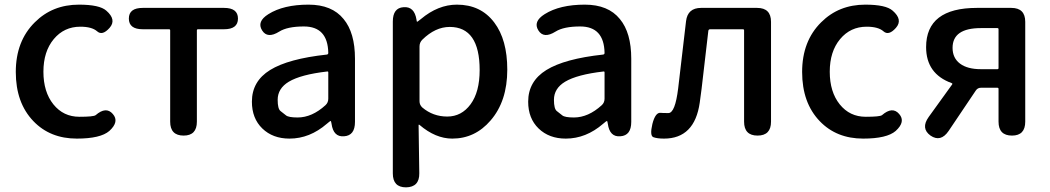

<svg xmlns="http://www.w3.org/2000/svg" viewBox="-20 -584 4522 827"><path d="M311 13Q196 13 124 -62Q48 -141 48 -274Q48 -407 130 -488Q206 -564 320 -564Q409 -564 438 -538Q483 -499 452 -464Q421 -429 398.5 -449Q376 -469 326 -469Q256 -469 211.5 -415.5Q167 -362 167 -275Q167 -188 210 -134.5Q253 -81 322 -81Q383 -81 392 -88Q437 -127 466 -93Q495 -60 451 -20Q413 13 311 13Z M771 0Q713 0 713 -60V-453Q713 -458 708 -458H595Q535 -458 535 -504Q535 -550 595 -550H945Q1005 -550 1005 -504Q1005 -458 945 -458H833Q828 -458 828 -453V-60Q828 0 771 0Z M1227 13Q1155 13 1110 -30.5Q1065 -74 1065 -146Q1065 -234 1143.5 -282.5Q1222 -331 1388 -349Q1394 -350 1394 -356Q1392 -470 1289 -470Q1218 -470 1183 -448Q1132 -416 1109 -453Q1085 -491 1136 -523Q1201 -564 1309 -564Q1410 -564 1460 -502Q1509 -443 1509 -331V-59Q1509 0 1462 3Q1416 7 1408 -51L1407 -56Q1406 -63 1404 -63Q1402 -63 1388 -51Q1314 13 1227 13ZM1262 -78Q1324 -78 1382 -131Q1394 -142 1394 -159V-272Q1394 -277 1389 -276Q1276 -263 1224 -232Q1176 -203 1176 -154Q1176 -115 1188.5 -105.5Q1201 -96 1212 -87Q1223 -78 1262 -78Z M1729 223Q1672 223 1672 163V-491Q1672 -550 1718 -553Q1765 -557 1774 -499Q1775 -490 1776.5 -490Q1778 -490 1793 -502Q1867 -564 1948 -564Q2051 -564 2109 -487Q2165 -413 2165 -284Q2165 -148 2093 -65Q2026 13 1928 13Q1856 13 1787 -46Q1783 -49 1783 -44L1786 162Q1787 222 1729 223ZM2046 -282Q2046 -468 1917 -468Q1855 -468 1799 -413Q1787 -401 1787 -384V-148Q1787 -132 1799 -121Q1845 -82 1906.5 -82Q1968 -82 2007 -135Q2046 -188 2046 -282Z M2417 13Q2345 13 2300 -30.5Q2255 -74 2255 -146Q2255 -234 2333.5 -282.5Q2412 -331 2578 -349Q2584 -350 2584 -356Q2582 -470 2479 -470Q2408 -470 2373 -448Q2322 -416 2299 -453Q2275 -491 2326 -523Q2391 -564 2499 -564Q2600 -564 2650 -502Q2699 -443 2699 -331V-59Q2699 0 2652 3Q2606 7 2598 -51L2597 -56Q2596 -63 2594 -63Q2592 -63 2578 -51Q2504 13 2417 13ZM2452 -78Q2514 -78 2572 -131Q2584 -142 2584 -159V-272Q2584 -277 2579 -276Q2466 -263 2414 -232Q2366 -203 2366 -154Q2366 -115 2378.5 -105.5Q2391 -96 2402 -87Q2413 -78 2452 -78Z M2840 13Q2811 13 2794.5 7Q2778 1 2790 -50Q2803 -101 2826 -98Q2831 -97 2859 -97Q2888 -97 2901 -203L2935 -493Q2942 -550 3000 -550H3241Q3301 -550 3301 -490V-60Q3301 0 3243 0Q3185 0 3185 -60V-453Q3185 -458 3180 -458H3039Q3032 -458 3031 -451L3002 -202Q2998 -172 2994 -142Q2972 13 2840 13Z M3698 13Q3583 13 3511 -62Q3435 -141 3435 -274Q3435 -407 3517 -488Q3593 -564 3707 -564Q3796 -564 3825 -538Q3870 -499 3839 -464Q3808 -429 3785.5 -449Q3763 -469 3713 -469Q3643 -469 3598.5 -415.5Q3554 -362 3554 -275Q3554 -188 3597 -134.5Q3640 -81 3709 -81Q3770 -81 3779 -88Q3824 -127 3853 -93Q3882 -60 3838 -20Q3800 13 3698 13Z M3988 0Q3945 -31 3980 -80L4081 -220Q4084 -224 4079 -226Q3969 -266 3969 -381Q3969 -550 4188 -550H4336Q4396 -550 4396 -490V-60Q4396 0 4339 0Q4281 0 4281 -60V-201Q4281 -206 4276 -206H4205Q4191 -206 4183 -194L4066 -20Q4032 30 3988 0ZM4205 -286H4276Q4281 -286 4281 -291V-458Q4281 -463 4276 -463H4205Q4083 -463 4083 -378Q4083 -334 4115 -310Q4147 -286 4205 -286Z"/></svg>

Font: Resource Han Rounded TW Medium
Style: Regular
Weight: 500
Designer: Cyano Hao (round all glyphs); Ryoko NISHIZUKA 西塚涼子 (kana, bopomofo & ideographs); Paul D. Hunt (Latin, Greek & Cyrillic)
Foundry: Cyano Hao
Version: 0.990